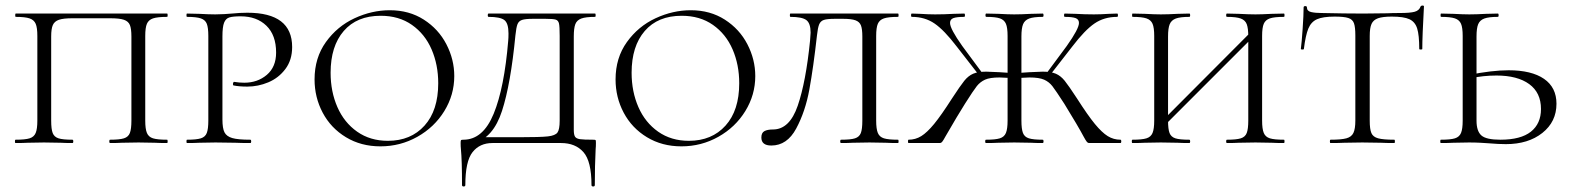

<svg xmlns="http://www.w3.org/2000/svg" viewBox="-20 -517 5683 694"><path d="M36 -12Q71 -12 87 -17Q103 -22 109 -36.5Q115 -51 115 -81V-387Q115 -417 109 -431Q103 -445 87 -450.5Q71 -456 37 -456Q35 -456 35 -462Q35 -468 37 -468H584Q586 -468 586 -462Q586 -456 584 -456Q549 -456 533 -450.5Q517 -445 511 -431Q505 -417 505 -387V-81Q505 -51 511 -36.5Q517 -22 533 -17Q549 -12 584 -12Q586 -12 586 -6Q586 0 584 0Q556 0 540 -1L481 -2L420 -1Q405 0 378 0Q375 0 375 -6Q375 -12 378 -12Q412 -12 428 -17Q444 -22 449.5 -36.5Q455 -51 455 -81V-385Q455 -413 449.5 -426.5Q444 -440 428 -445.5Q412 -451 378 -451H242Q209 -451 193 -445.5Q177 -440 171 -426.5Q165 -413 165 -385V-81Q165 -50 170.5 -36Q176 -22 191.5 -17Q207 -12 242 -12Q245 -12 245 -6Q245 0 242 0Q215 0 200 -1L139 -2L80 -1Q64 0 36 0Q34 0 34 -6Q34 -12 36 -12Z M885 -12Q888 -12 888 -6Q888 0 885 0Q850 0 831 -1L759 -2L700 -1Q684 0 656 0Q654 0 654 -6Q654 -12 656 -12Q690 -12 706 -17Q722 -22 727.5 -36.5Q733 -51 733 -81V-387Q733 -417 727.5 -431Q722 -445 706 -450.5Q690 -456 656 -456Q654 -456 654 -462Q654 -468 656 -468L700 -467Q736 -465 758 -465Q775 -465 790.5 -466Q806 -467 818 -468Q848 -471 874 -471Q1036 -471 1036 -347Q1036 -300 1011.5 -267.5Q987 -235 950 -219.5Q913 -204 874 -204Q845 -204 825 -208Q822 -208 822 -213Q822 -216 823.5 -219Q825 -222 827 -221Q845 -218 863 -218Q911 -218 944.5 -246.5Q978 -275 978 -327Q978 -390 943 -424Q908 -458 850 -458Q822 -458 809 -454Q796 -450 790 -435Q784 -420 784 -385V-85Q784 -53 791.5 -38.5Q799 -24 819.5 -18Q840 -12 885 -12Z M1117 -230Q1117 -308 1158 -365Q1199 -422 1261.5 -451Q1324 -480 1389 -480Q1459 -480 1512 -446Q1565 -412 1593.5 -357Q1622 -302 1622 -242Q1622 -174 1586 -115.5Q1550 -57 1488.5 -22.5Q1427 12 1355 12Q1285 12 1230.5 -21Q1176 -54 1146.5 -109.5Q1117 -165 1117 -230ZM1564 -216Q1564 -283 1540 -338.5Q1516 -394 1469 -427Q1422 -460 1356 -460Q1270 -460 1222.5 -405Q1175 -350 1175 -254Q1175 -186 1199.5 -130Q1224 -74 1271 -41Q1318 -8 1382 -8Q1465 -8 1514.5 -63Q1564 -118 1564 -216Z M1646 22Q1645 13 1645 0Q1645 -9 1646.5 -10.5Q1648 -12 1655 -12Q1726 -12 1764.5 -106Q1803 -200 1817 -370Q1818 -380 1818 -396Q1818 -433 1803 -444.5Q1788 -456 1746 -456Q1743 -456 1743 -462Q1743 -468 1746 -468H2131Q2133 -468 2133 -462Q2133 -456 2131 -456Q2097 -456 2081 -450Q2065 -444 2059.5 -429.5Q2054 -415 2054 -385V-81V-48Q2054 -30 2058.5 -23Q2063 -16 2076 -14Q2089 -12 2125 -12Q2132 -12 2133 -10.5Q2134 -9 2134 0Q2134 13 2133 22Q2130 82 2130 152Q2130 157 2124 157Q2118 157 2118 152Q2118 66 2089 33Q2060 0 2008 0H1760Q1714 0 1688 33Q1662 66 1662 152Q1662 157 1656 157Q1650 157 1650 152Q1650 62 1646 22ZM1704 -21H1857Q1934 -21 1960.5 -24Q1987 -27 1995 -38Q2003 -49 2003 -81V-387Q2003 -421 2000.5 -432Q1998 -443 1989 -446Q1980 -449 1951 -449H1907Q1879 -449 1867 -445Q1855 -441 1850.5 -429.5Q1846 -418 1843 -389Q1826 -213 1794.5 -116Q1763 -19 1694 0Z M2205 -230Q2205 -308 2246 -365Q2287 -422 2349.5 -451Q2412 -480 2477 -480Q2547 -480 2600 -446Q2653 -412 2681.5 -357Q2710 -302 2710 -242Q2710 -174 2674 -115.5Q2638 -57 2576.5 -22.5Q2515 12 2443 12Q2373 12 2318.5 -21Q2264 -54 2234.5 -109.5Q2205 -165 2205 -230ZM2652 -216Q2652 -283 2628 -338.5Q2604 -394 2557 -427Q2510 -460 2444 -460Q2358 -460 2310.5 -405Q2263 -350 2263 -254Q2263 -186 2287.5 -130Q2312 -74 2359 -41Q2406 -8 2470 -8Q2553 -8 2602.5 -63Q2652 -118 2652 -216Z M2933 -389Q2920 -273 2905.5 -193.5Q2891 -114 2858 -52.5Q2825 9 2768 9Q2732 9 2732 -20Q2732 -37 2743 -43Q2754 -49 2774 -49Q2834 -49 2863.5 -135Q2893 -221 2908 -370Q2910 -392 2910 -399Q2910 -433 2894.5 -444.5Q2879 -456 2837 -456Q2835 -456 2835 -462Q2835 -468 2837 -468H3226Q3228 -468 3228 -462Q3228 -456 3226 -456Q3191 -456 3175 -450.5Q3159 -445 3153 -431Q3147 -417 3147 -387V-81Q3147 -51 3153 -36.5Q3159 -22 3175 -17Q3191 -12 3226 -12Q3228 -12 3228 -6Q3228 0 3226 0Q3198 0 3182 -1L3123 -2L3062 -1Q3047 0 3020 0Q3017 0 3017 -6Q3017 -12 3020 -12Q3055 -12 3070.5 -17Q3086 -22 3091.5 -36Q3097 -50 3097 -81V-385Q3097 -412 3092 -425Q3087 -438 3072.5 -443.5Q3058 -449 3027 -449H2999Q2970 -449 2958 -445Q2946 -441 2941 -429Q2936 -417 2933 -389Z M3897 -23Q3878 -59 3827 -142Q3796 -190 3784 -205.5Q3772 -221 3754 -229Q3736 -237 3701 -237Q3691 -237 3657 -235L3656 -253L3701 -256Q3739 -258 3749 -258Q3779 -258 3796.5 -250.5Q3814 -243 3828.5 -225Q3843 -207 3873 -161Q3912 -100 3937.5 -69Q3963 -38 3984 -25Q4005 -12 4030 -12Q4033 -12 4033 -6Q4033 0 4030 0H3917Q3912 0 3908 -5Q3904 -10 3897 -23ZM3544 -12Q3578 -12 3594 -17Q3610 -22 3616 -36.5Q3622 -51 3622 -81V-387Q3622 -417 3616 -431Q3610 -445 3594.5 -450.5Q3579 -456 3545 -456Q3542 -456 3542 -462Q3542 -468 3545 -468L3589 -467Q3625 -465 3646 -465Q3671 -465 3707 -467L3749 -468Q3752 -468 3752 -462Q3752 -456 3749 -456Q3716 -456 3700 -450Q3684 -444 3678 -429.5Q3672 -415 3672 -385V-81Q3672 -51 3677.5 -36.5Q3683 -22 3699 -17Q3715 -12 3749 -12Q3752 -12 3752 -6Q3752 0 3749 0Q3722 0 3707 -1L3646 -2L3588 -1Q3572 0 3544 0Q3541 0 3541 -6Q3541 -12 3544 -12ZM3756 -243 3836 -351Q3880 -413 3880 -434Q3880 -447 3868 -451.5Q3856 -456 3829 -456Q3826 -456 3826 -462Q3826 -468 3829 -468L3867 -467Q3901 -465 3934 -465Q3958 -465 3988 -467L4018 -468Q4021 -468 4021 -462Q4021 -456 4018 -456Q3971 -456 3936 -432Q3901 -408 3856 -349L3768 -236ZM3264 -12Q3289 -12 3310 -25Q3331 -38 3356.5 -69Q3382 -100 3421 -161Q3451 -207 3465.5 -225Q3480 -243 3497.5 -250.5Q3515 -258 3545 -258Q3555 -258 3593 -256L3638 -253L3637 -235Q3603 -237 3593 -237Q3558 -237 3540.5 -229Q3523 -221 3511 -206Q3499 -191 3468 -142Q3442 -101 3397 -23Q3390 -10 3386 -5Q3382 0 3377 0H3264Q3262 0 3262 -6Q3262 -12 3264 -12ZM3276 -456Q3273 -456 3273 -462Q3273 -468 3276 -468L3306 -467Q3336 -465 3360 -465Q3393 -465 3427 -467L3465 -468Q3468 -468 3468 -462Q3468 -456 3465 -456Q3438 -456 3426 -451.5Q3414 -447 3414 -434Q3414 -413 3458 -351L3538 -243L3526 -236L3438 -349Q3393 -408 3358 -432Q3323 -456 3276 -456Z M4415 -456Q4412 -456 4412 -462Q4412 -468 4415 -468L4457 -467Q4495 -465 4518 -465Q4539 -465 4577 -467L4621 -468Q4623 -468 4623 -462Q4623 -456 4621 -456Q4586 -456 4570 -450.5Q4554 -445 4548 -431Q4542 -417 4542 -387V-81Q4542 -51 4548 -36.5Q4554 -22 4570 -17Q4586 -12 4621 -12Q4623 -12 4623 -6Q4623 0 4621 0Q4593 0 4577 -1L4518 -2L4457 -1Q4442 0 4415 0Q4412 0 4412 -6Q4412 -12 4415 -12Q4449 -12 4465 -17Q4481 -22 4486.5 -36.5Q4492 -51 4492 -81V-385Q4492 -415 4486.5 -429.5Q4481 -444 4465 -450Q4449 -456 4415 -456ZM4166 -65 4513 -413 4526 -400 4179 -53ZM4074 -456Q4072 -456 4072 -462Q4072 -468 4074 -468L4118 -467Q4154 -465 4176 -465Q4201 -465 4237 -467L4279 -468Q4282 -468 4282 -462Q4282 -456 4279 -456Q4246 -456 4230 -450Q4214 -444 4208 -429.5Q4202 -415 4202 -385V-81Q4202 -50 4207.5 -36Q4213 -22 4228.5 -17Q4244 -12 4279 -12Q4282 -12 4282 -6Q4282 0 4279 0Q4252 0 4237 -1L4176 -2L4117 -1Q4101 0 4073 0Q4071 0 4071 -6Q4071 -12 4073 -12Q4108 -12 4124 -17Q4140 -22 4146 -36.5Q4152 -51 4152 -81V-387Q4152 -417 4146 -431Q4140 -445 4124 -450.5Q4108 -456 4074 -456Z M4693 -340Q4693 -338 4687.5 -338Q4682 -338 4682 -340Q4685 -362 4688.5 -412.5Q4692 -463 4692 -490Q4692 -495 4698 -495Q4704 -495 4704 -490Q4704 -477 4719 -473.5Q4734 -470 4756 -470Q4844 -468 4907 -468L4994 -469Q5012 -470 5041 -470Q5077 -470 5093.5 -474.5Q5110 -479 5115 -494Q5117 -497 5122 -497Q5127 -497 5127 -494Q5121 -386 5121 -340Q5121 -338 5115.5 -338Q5110 -338 5110 -340Q5110 -390 5102.5 -414Q5095 -438 5074.5 -447.5Q5054 -457 5011 -457Q4978 -457 4961 -451Q4944 -445 4937.5 -430.5Q4931 -416 4931 -387V-81Q4931 -50 4937 -36Q4943 -22 4961.5 -17Q4980 -12 5020 -12Q5022 -12 5022 -6Q5022 0 5020 0Q4989 0 4972 -1L4904 -2L4839 -1Q4821 0 4789 0Q4787 0 4787 -6Q4787 -12 4789 -12Q4828 -12 4846.5 -17Q4865 -22 4872 -36.5Q4879 -51 4879 -81V-389Q4879 -419 4874 -433Q4869 -447 4853.5 -452Q4838 -457 4804 -457Q4762 -457 4740.5 -447.5Q4719 -438 4709 -413.5Q4699 -389 4693 -340Z M5403 -12Q5477 -12 5513.5 -41Q5550 -70 5550 -123Q5550 -182 5507.5 -213Q5465 -244 5389 -244Q5341 -244 5295 -234L5289 -246Q5372 -263 5433 -263Q5516 -263 5561 -232Q5606 -201 5606 -142Q5606 -77 5555 -36.5Q5504 4 5423 4Q5397 4 5362 1Q5349 0 5330.5 -1Q5312 -2 5290 -2L5233 -1Q5216 0 5188 0Q5186 0 5186 -6Q5186 -12 5188 -12Q5223 -12 5239 -17Q5255 -22 5261 -36.5Q5267 -51 5267 -81V-387Q5267 -417 5261 -431Q5255 -445 5239 -450.5Q5223 -456 5189 -456Q5187 -456 5187 -462Q5187 -468 5189 -468L5233 -467Q5269 -465 5291 -465Q5316 -465 5352 -467L5394 -468Q5397 -468 5397 -462Q5397 -456 5394 -456Q5361 -456 5345 -450Q5329 -444 5323 -429.5Q5317 -415 5317 -385V-81Q5317 -43 5334.5 -27.5Q5352 -12 5403 -12Z"/></svg>

Font: Cormorant Unicase Light
Style: Regular
Weight: 300
Designer: Christian Thalmann (Catharsis Fonts)
Foundry: Catharsis Fonts
Version: Version 4.000